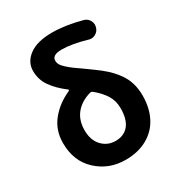

<svg xmlns="http://www.w3.org/2000/svg" viewBox="-192 -938 1000 1077"><g transform="rotate(-30 307.5 -399.5)"><path d="M311.5 -106.4Q366.2 -106.4 396.5 -143.1Q426.8 -179.7 426.8 -252Q426.8 -299.8 403.8 -336.9Q380.9 -374 337.9 -409.2Q330.1 -415 320.3 -412.1Q258.8 -394.5 224.1 -352.1Q189.5 -309.6 189.5 -245.1Q189.5 -180.7 224.6 -143.6Q259.8 -106.4 311.5 -106.4ZM495.1 -783.2Q517.6 -777.3 529.3 -755.9Q536.1 -743.2 536.1 -729.5Q536.1 -720.7 533.2 -711.9Q526.4 -689.5 505.9 -678.7Q493.2 -671.9 479.5 -671.9Q470.7 -671.9 462.9 -674.8Q369.1 -702.1 303.7 -702.1Q242.2 -702.1 242.2 -665Q242.2 -651.4 249.5 -638.7Q256.8 -626 274.9 -609.9Q293 -593.8 307.6 -583Q322.3 -572.3 354 -550.3Q385.7 -528.3 402.3 -515.6Q443.4 -486.3 470.7 -461.4Q498 -436.5 522 -404.3Q545.9 -372.1 557.6 -334.5Q569.3 -296.9 569.3 -252Q569.3 -172.9 538.6 -112.8Q507.8 -52.7 448.2 -19.5Q388.7 13.7 307.6 13.7Q200.2 13.7 124.5 -56.2Q48.8 -126 48.8 -243.2Q48.8 -326.2 97.2 -386.2Q145.5 -446.3 222.7 -480.5Q225.6 -481.4 226.1 -484.9Q226.6 -488.3 223.6 -490.2Q168.9 -531.2 137.2 -576.2Q105.5 -621.1 105.5 -677.7Q105.5 -735.4 156.7 -773.4Q208 -811.5 304.7 -811.5Q390.6 -811.5 495.1 -783.2Z"/></g></svg>

Font: Gen Jyuu GothicX Bold
Style: Bold
Weight: 700
Designer: Ryoko NISHIZUKA (kana &amp; ideographs); Paul D. Hunt (Latin, Greek &amp; Cyrillic); Wenlong ZHANG (bopomofo); Sandoll C
Version: Version 1.058.20140828